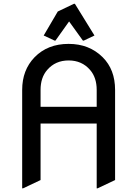

<svg xmlns="http://www.w3.org/2000/svg" viewBox="-20 -980 728 1019"><path d="M211.9 -791.5 286.6 -918.9 372.6 -960H377.4L481.4 -791.5L424.8 -764.6H419.9L346.7 -866.2L274.4 -764.6H269.5ZM97.7 19.5V-502.9Q97.7 -608.4 163.6 -676.3Q232.9 -747.1 344.2 -747.1Q453.6 -747.1 524.9 -676.3Q590.8 -610.8 590.8 -502.9V-24.4L498 19.5H493.2V-324.2H195.3V-24.4L102.5 19.5ZM195.3 -413.1H493.2V-502.9Q493.2 -568.4 458 -608.9Q414.6 -659.2 344.2 -659.2Q273.9 -659.2 230.5 -608.9Q195.3 -568.4 195.3 -502.9Z"/></svg>

Font: Nova Round
Style: Book
Weight: 400
Version: Version 2.000